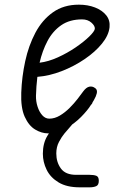

<svg xmlns="http://www.w3.org/2000/svg" viewBox="-20 -561 510 822"><path d="M186 10Q158 10 130.5 -6.5Q103 -23 85.8 -61.2Q68.5 -99.5 71 -164.5Q73.5 -232.5 88 -299.2Q102.5 -366 131.5 -420.8Q160.5 -475.5 206.5 -508.2Q252.5 -541 317.5 -541Q356 -541 386.8 -529Q417.5 -517 434.8 -495.5Q452 -474 449 -444.5Q445.5 -410 416.5 -374.2Q387.5 -338.5 342.2 -307.8Q297 -277 244.2 -256.5Q191.5 -236 140 -232Q137.5 -211.5 136 -191Q134.5 -170.5 134 -151Q133.5 -127 140.8 -104.5Q148 -82 161 -67.5Q174 -53 191 -53Q214 -53 236.2 -66.2Q258.5 -79.5 278 -99Q297.5 -118.5 312.5 -138Q327.5 -157.5 336.5 -170Q349.5 -187.5 362.8 -190Q376 -192.5 387 -184Q394 -179.5 395 -171Q396 -162.5 390 -148.2Q384 -134 369.5 -112Q355 -88.5 326.8 -60Q298.5 -31.5 262 -10.8Q225.5 10 186 10ZM149.5 -292.5Q187 -297 227.8 -315.5Q268.5 -334 304 -358.2Q339.5 -382.5 362 -404.5Q384.5 -426.5 386 -437.5Q387 -450.5 371.2 -464.2Q355.5 -478 331.5 -478Q278 -478 241.8 -452.8Q205.5 -427.5 183.2 -385.2Q161 -343 149.5 -292.5ZM321 241Q266 241 231 220Q196 199 179.8 166Q163.5 133 163.5 97Q163.5 52.5 182.8 20.5Q202 -11.5 224 -36.5Q235 -49.5 254 -70.2Q273 -91 292.8 -111.5Q312.5 -132 325 -142.5Q336.5 -151 340.8 -152Q345 -153 351.5 -153Q361.5 -153 368.5 -145.5Q375.5 -138 376.5 -128.5Q377.5 -119 369.5 -112Q342 -89 310.5 -53Q279 -17 255.5 11Q244.5 24 232.8 46Q221 68 221 96Q221 133.5 240.8 160.5Q260.5 187.5 306 187.5H364Q381.5 187.5 392.2 191.5Q403 195.5 403 213Q403 231.5 391.5 236.2Q380 241 364 241Z"/></svg>

Font: Edu NSW ACT Hand
Style: Regular
Weight: 400
Designer: Tina and Corey Anderson, Eben Sorkin, Mirko Velimirovic
Foundry: Sorkin Type Co.
Version: Version 2.000